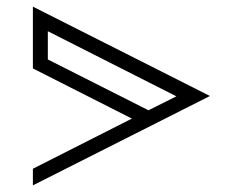

<svg xmlns="http://www.w3.org/2000/svg" viewBox="-20 -633 689 578"><path d="M79 -125 377 -276 79 -427V-613L612 -344L79 -75ZM427 -301 511 -343 124 -539V-454Z"/></svg>

Font: Geostar
Style: Regular
Weight: 400
Designer: Joe Prince
Foundry: Joe Prince
Version: Version 1.002